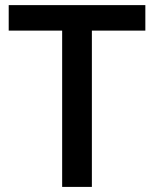

<svg xmlns="http://www.w3.org/2000/svg" viewBox="-20 -734 606 754"><path d="M340.8 -613.8H550.8V-713.9H14.2V-613.8H224.1V0H340.8Z"/></svg>

Font: Sahel SemiBold
Style: Bold
Weight: 600
Foundry: Saber Rastikerdar (saber.rastikerdar@gmail.com)
Version: Version 3.4.0